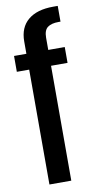

<svg xmlns="http://www.w3.org/2000/svg" viewBox="-89 -826 437 865"><g transform="rotate(-10 129.0 -393.0)"><path d="M64.5 0H164.5V-525.5H240V-598H164.5V-654Q164.5 -688 181.8 -701Q199 -714 232.5 -714H241V-786H220Q145.5 -786 105 -752Q64.5 -718 64.5 -654.5V-598H8V-525.5H64.5Z"/></g></svg>

Font: Anybody ExtraCondensed Medium
Style: Regular
Weight: 500
Width: 2
Version: Version 1.113;gftools[0.9.25]